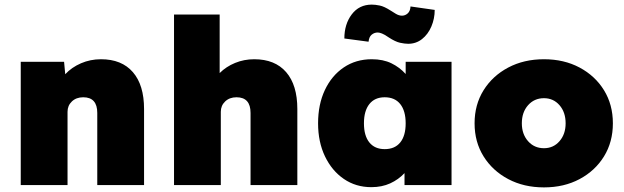

<svg xmlns="http://www.w3.org/2000/svg" viewBox="-20 -803 2709 833"><path d="M70 0V-535H258L263 -481Q291 -511 331.5 -528.5Q372 -546 418 -546Q508 -546 556.5 -490Q605 -434 605 -330V0H402V-313Q402 -381 341 -381Q311 -381 292 -363Q273 -345 273 -318V0Z M735 0V-740H933V-486Q961 -514 1000 -530Q1039 -546 1083 -546Q1173 -546 1221.5 -490Q1270 -434 1270 -330V0H1067V-313Q1067 -381 1006 -381Q976 -381 957 -363Q938 -345 938 -318V0Z M1591 9Q1524 9 1472 -26.5Q1420 -62 1390 -124.5Q1360 -187 1360 -268Q1360 -350 1389.5 -412.5Q1419 -475 1471.5 -510.5Q1524 -546 1593 -546Q1642 -546 1678 -528.5Q1714 -511 1740 -482V-535H1939V0H1735V-52Q1709 -24 1673 -7.5Q1637 9 1591 9ZM1649 -156Q1693 -156 1716.5 -185Q1740 -214 1740 -268Q1740 -322 1716.5 -351.5Q1693 -381 1649 -381Q1606 -381 1582.5 -351.5Q1559 -322 1559 -268Q1559 -214 1582.5 -185Q1606 -156 1649 -156ZM1751 -613Q1736 -613 1715.5 -617.5Q1695 -622 1666 -641Q1649 -653 1637.5 -657.5Q1626 -662 1619 -662Q1604 -662 1592.5 -652.5Q1581 -643 1579 -622L1474 -636Q1474 -698 1506 -740.5Q1538 -783 1593 -783Q1608 -783 1627.5 -779Q1647 -775 1675 -757Q1684 -751 1697.5 -743Q1711 -735 1724 -735Q1738 -735 1749 -745Q1760 -755 1761 -775L1866 -760Q1866 -722 1851.5 -688Q1837 -654 1811 -633.5Q1785 -613 1751 -613Z M2340 10Q2253 10 2185 -26Q2117 -62 2078 -124.5Q2039 -187 2039 -268Q2039 -349 2078 -411.5Q2117 -474 2185 -510Q2253 -546 2340 -546Q2427 -546 2494.5 -510Q2562 -474 2600.5 -411.5Q2639 -349 2639 -268Q2639 -187 2600.5 -124.5Q2562 -62 2494.5 -26Q2427 10 2340 10ZM2340 -160Q2381 -160 2407.5 -190.5Q2434 -221 2434 -268Q2434 -316 2407.5 -346.5Q2381 -377 2340 -377Q2298 -377 2271 -346.5Q2244 -316 2244 -268Q2244 -221 2271 -190.5Q2298 -160 2340 -160Z"/></svg>

Font: Lexend Black
Style: Regular
Weight: 900
Designer: Bonnie Shaver-Troup, Thomas Jockin
Foundry: Lexend
Version: Version 1.007; ttfautohint (v1.8.3)